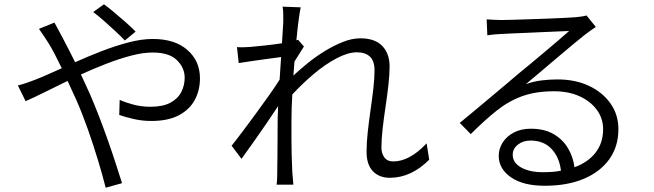

<svg xmlns="http://www.w3.org/2000/svg" viewBox="-20 -822 3040 892"><path d="M560 -634Q541 -654 514.5 -678.5Q488 -703 461.5 -726.5Q435 -750 413 -766L463 -802Q480 -790 507 -767.5Q534 -745 562.5 -720Q591 -695 610 -675ZM63 -425Q84 -430 106.5 -438Q129 -446 142 -451Q168 -461 199.5 -475Q231 -489 267 -505Q250 -540 235 -569Q220 -598 207 -619Q198 -633 185 -653Q172 -673 161 -688L233 -717Q239 -705 250 -685.5Q261 -666 268 -652Q295 -601 329 -533Q389 -560 452.5 -584.5Q516 -609 577 -625Q638 -641 690 -641Q792 -641 850.5 -590Q909 -539 909 -458Q909 -403 885 -358Q861 -313 811 -286.5Q761 -260 683 -260Q641 -260 601.5 -269Q562 -278 534 -288L536 -358Q565 -345 601.5 -335.5Q638 -326 679 -326Q737 -326 772 -345Q807 -364 822.5 -395Q838 -426 838 -461Q838 -507 802 -542.5Q766 -578 689 -578Q644 -578 589 -563.5Q534 -549 474.5 -526Q415 -503 356 -476L396 -389Q417 -341 438.5 -285.5Q460 -230 480 -173.5Q500 -117 517 -64.5Q534 -12 547 29L471 50Q456 -9 435 -78.5Q414 -148 388.5 -220.5Q363 -293 334 -359L294 -446Q236 -418 185 -392.5Q134 -367 99 -352Z M1296 -719Q1296 -736 1296 -754.5Q1296 -773 1293 -791L1377 -788Q1373 -770 1367.5 -729.5Q1362 -689 1357 -635L1365 -637L1392 -606L1348 -536L1343 -471Q1372 -498 1409.5 -528.5Q1447 -559 1489.5 -585Q1532 -611 1574 -627.5Q1616 -644 1654 -644Q1722 -644 1756 -608.5Q1790 -573 1790 -513Q1790 -476 1784.5 -427Q1779 -378 1771 -325Q1763 -272 1757.5 -223Q1752 -174 1752 -136Q1752 -110 1765.5 -91Q1779 -72 1807 -72Q1883 -72 1962 -156L1974 -80Q1890 4 1791 4Q1742 4 1712.5 -26.5Q1683 -57 1683 -117Q1683 -159 1688.5 -209Q1694 -259 1701.5 -311Q1709 -363 1714.5 -410.5Q1720 -458 1720 -495Q1720 -539 1698.5 -559Q1677 -579 1638 -579Q1597 -579 1544.5 -551.5Q1492 -524 1438.5 -479Q1385 -434 1338 -383Q1336 -350 1335 -319Q1334 -288 1334 -260Q1334 -214 1334 -176.5Q1334 -139 1335 -102.5Q1336 -66 1338 -22Q1340 6 1343 36H1265Q1267 22 1267.5 7Q1268 -8 1268 -20Q1269 -69 1269 -105Q1269 -141 1269.5 -179.5Q1270 -218 1270 -271L1272 -329Q1248 -292 1218 -248.5Q1188 -205 1158 -162.5Q1128 -120 1102 -84L1056 -145Q1077 -171 1107 -211Q1137 -251 1170 -296Q1203 -341 1232 -382Q1261 -423 1279 -452L1286 -557Q1264 -554 1230 -549.5Q1196 -545 1158.5 -539.5Q1121 -534 1089 -529L1081 -603Q1097 -602 1111.5 -602.5Q1126 -603 1143 -604Q1167 -606 1209 -610.5Q1251 -615 1290 -621Z M2586 -29Q2579 -91 2542.5 -130Q2506 -169 2445 -169Q2410 -169 2386 -150Q2362 -131 2362 -103Q2362 -66 2401 -44Q2440 -22 2501 -22Q2524 -22 2545.5 -23.5Q2567 -25 2586 -29ZM2241 -732Q2258 -731 2276.5 -730Q2295 -729 2309 -729Q2325 -729 2359.5 -730Q2394 -731 2438 -732.5Q2482 -734 2526 -735.5Q2570 -737 2604.5 -739Q2639 -741 2655 -742Q2676 -744 2687 -746Q2698 -748 2705 -750L2748 -697Q2735 -688 2721.5 -678.5Q2708 -669 2694 -658Q2676 -644 2643 -616.5Q2610 -589 2570.5 -555.5Q2531 -522 2492 -489Q2453 -456 2423 -431Q2459 -444 2496.5 -448.5Q2534 -453 2570 -453Q2653 -453 2716.5 -423Q2780 -393 2816.5 -341Q2853 -289 2853 -222Q2853 -141 2810.5 -82Q2768 -23 2691.5 9Q2615 41 2511 41Q2410 41 2353.5 1.5Q2297 -38 2297 -98Q2297 -131 2315.5 -160Q2334 -189 2367.5 -206.5Q2401 -224 2446 -224Q2509 -224 2552 -199Q2595 -174 2619 -133Q2643 -92 2649 -45Q2712 -68 2747 -113Q2782 -158 2782 -222Q2782 -272 2752.5 -312Q2723 -352 2672 -375Q2621 -398 2554 -398Q2470 -398 2407 -375.5Q2344 -353 2288 -308.5Q2232 -264 2167 -199L2116 -251Q2148 -277 2186 -309Q2224 -341 2262.5 -373Q2301 -405 2334 -433Q2367 -461 2388 -479Q2409 -496 2441 -522.5Q2473 -549 2508 -578.5Q2543 -608 2574 -634.5Q2605 -661 2624 -678Q2608 -677 2576 -676Q2544 -675 2505 -673Q2466 -671 2426.5 -669.5Q2387 -668 2355.5 -666.5Q2324 -665 2308 -664Q2276 -663 2244 -658Z"/></svg>

Font: Source Han Sans SC Normal
Style: Regular
Weight: 350
Designer: Ryoko NISHIZUKA 西塚涼子 (kana, bopomofo & ideographs); Paul D. Hunt (Latin, Greek & Cyrillic); Sandoll Communications 산돌커뮤니
Foundry: Adobe
Version: Version 2.004;hotconv 1.0.118;makeotfexe 2.5.65603